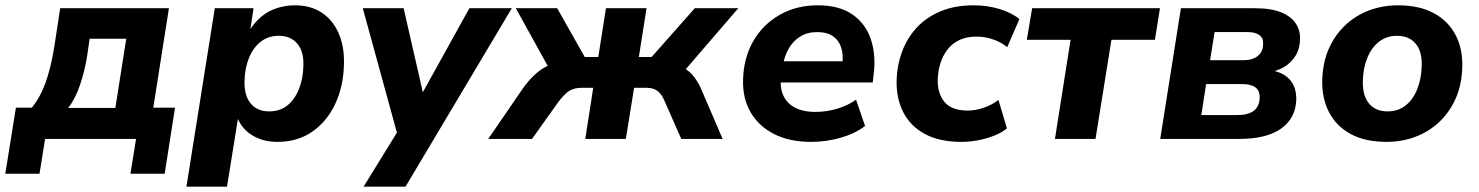

<svg xmlns="http://www.w3.org/2000/svg" viewBox="-51 -524 5578 724"><path d="M-31 131 9 -118H69Q91 -145 106.5 -178Q122 -211 134 -254.5Q146 -298 155 -356L176 -493H586L527 -118H609L570 131H441L462 0H119L98 131ZM206 -117H384L425 -378H287L278 -316Q269 -258 251 -204.5Q233 -151 206 -117Z M652 180 759 -493H905L892 -406H888Q907 -438 933 -460Q959 -482 992 -493Q1025 -504 1061 -504Q1120 -504 1162 -476.5Q1204 -449 1226 -398.5Q1248 -348 1246 -281Q1244 -198 1213 -132Q1182 -66 1126.5 -27.5Q1071 11 995 11Q940 11 899 -14.5Q858 -40 841 -88L848 -87L805 180ZM964 -104Q1004 -104 1032 -126Q1060 -148 1076 -187.5Q1092 -227 1093 -276Q1095 -330 1070 -359.5Q1045 -389 1000 -389Q961 -389 932.5 -367Q904 -345 888 -306Q872 -267 871 -217Q870 -163 894.5 -133.5Q919 -104 964 -104Z M1320 180 1463 -52 1455 10 1317 -493H1471L1551 -143H1525L1719 -493H1879L1478 180Z M1790 0 1921 -191Q1941 -219 1962.5 -239.5Q1984 -260 2007.5 -272.5Q2031 -285 2057 -288L2034 -240L1894 -493H2050L2154 -309H2205L2234 -493H2387L2358 -309H2406L2569 -493H2733L2515 -240L2481 -283Q2509 -280 2530.5 -266.5Q2552 -253 2567.5 -232.5Q2583 -212 2594 -186L2674 0H2518L2455 -143Q2447 -162 2437 -173Q2427 -184 2414.5 -188.5Q2402 -193 2384 -193H2340L2309 0H2156L2186 -193H2144Q2126 -193 2111.5 -188.5Q2097 -184 2084.5 -173Q2072 -162 2057 -143L1955 0Z M3008 11Q2926 11 2868 -18.5Q2810 -48 2779.5 -100.5Q2749 -153 2751 -223Q2753 -306 2789.5 -369Q2826 -432 2889 -468Q2952 -504 3033 -504Q3114 -504 3164 -469Q3214 -434 3233.5 -374Q3253 -314 3243 -240L3240 -213H2873L2885 -293H3140L3125 -278Q3130 -315 3121.5 -343Q3113 -371 3090.5 -387Q3068 -403 3030 -403Q2993 -403 2966 -386Q2939 -369 2923 -340.5Q2907 -312 2901 -278L2896 -245Q2888 -200 2901 -168Q2914 -136 2945 -119Q2976 -102 3024 -102Q3065 -102 3105.5 -114Q3146 -126 3177 -148L3211 -49Q3173 -20 3119 -4.5Q3065 11 3008 11Z M3574 11Q3492 11 3437 -18.5Q3382 -48 3355 -101Q3328 -154 3330 -224Q3332 -280 3351 -330.5Q3370 -381 3406 -420Q3442 -459 3496 -481.5Q3550 -504 3621 -504Q3672 -504 3718 -490Q3764 -476 3793 -452L3747 -346Q3726 -364 3695 -375Q3664 -386 3631 -386Q3593 -386 3565.5 -372.5Q3538 -359 3520.5 -335.5Q3503 -312 3494.5 -283.5Q3486 -255 3485 -224Q3484 -171 3511 -139Q3538 -107 3599 -107Q3626 -107 3657.5 -117.5Q3689 -128 3714 -147L3746 -40Q3727 -24 3698 -12.5Q3669 -1 3637 5Q3605 11 3574 11Z M3927 0 3986 -374H3821L3841 -493H4323L4304 -374H4140L4080 0Z M4324 0 4402 -493H4679Q4742 -493 4780 -477.5Q4818 -462 4835.5 -435Q4853 -408 4851 -375Q4851 -342 4835 -315Q4819 -288 4791.5 -271.5Q4764 -255 4726 -250L4728 -261Q4783 -255 4810.5 -226Q4838 -197 4837 -148Q4835 -79 4780.5 -39.5Q4726 0 4619 0ZM4479 -90H4613Q4656 -90 4677 -106.5Q4698 -123 4699 -155Q4700 -182 4683 -194.5Q4666 -207 4632 -207H4497ZM4512 -297H4639Q4672 -297 4692 -313Q4712 -329 4712 -359Q4713 -381 4697.5 -392Q4682 -403 4654 -403H4529Z M5177 11Q5098 11 5043.5 -18Q4989 -47 4961 -100Q4933 -153 4935 -223Q4937 -290 4960.5 -342Q4984 -394 5023.5 -430.5Q5063 -467 5113.5 -485.5Q5164 -504 5221 -504Q5300 -504 5354.5 -475Q5409 -446 5437 -393.5Q5465 -341 5463 -271Q5461 -203 5437.5 -151Q5414 -99 5374.5 -62.5Q5335 -26 5284.5 -7.5Q5234 11 5177 11ZM5181 -104Q5221 -104 5249 -126Q5277 -148 5293 -187.5Q5309 -227 5310 -276Q5312 -330 5287 -359.5Q5262 -389 5217 -389Q5178 -389 5149.5 -367Q5121 -345 5105 -306Q5089 -267 5088 -217Q5087 -163 5111.5 -133.5Q5136 -104 5181 -104Z"/></svg>

Font: Nunito Sans 11pt ExtraBold
Style: Italic
Weight: 800
Italic angle: -9°
Version: Version 3.101;gftools[0.9.27]